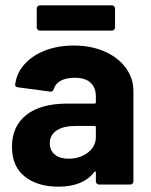

<svg xmlns="http://www.w3.org/2000/svg" viewBox="-20 -693 568 721"><path d="M481 -351V-12Q481 -7 477.5 -3.5Q474 0 469 0H352Q347 0 343.5 -3.5Q340 -7 340 -12V-45Q340 -48 338 -49Q336 -50 334 -47Q292 8 199 8Q121 8 73 -30Q25 -68 25 -142Q25 -219 79 -261.5Q133 -304 233 -304H335Q340 -304 340 -309V-331Q340 -364 320 -382.5Q300 -401 260 -401Q229 -401 208.5 -390Q188 -379 182 -359Q179 -348 169 -349L48 -365Q36 -367 37 -374Q41 -416 70.5 -450Q100 -484 148.5 -503Q197 -522 257 -522Q322 -522 373 -499.5Q424 -477 452.5 -438Q481 -399 481 -351ZM340 -179V-215Q340 -220 335 -220H263Q218 -220 192.5 -203Q167 -186 167 -155Q167 -128 186 -112.5Q205 -97 237 -97Q280 -97 310 -120Q340 -143 340 -179ZM118 -590V-661Q118 -666 121.5 -669.5Q125 -673 130 -673H400Q405 -673 408.5 -669.5Q412 -666 412 -661V-590Q412 -585 408.5 -581.5Q405 -578 400 -578H130Q125 -578 121.5 -581.5Q118 -585 118 -590Z"/></svg>

Font: UMi
Style: Bold
Weight: 700
Designer: Peter Middis
Foundry: We Are UMi
Version: Version 1.0